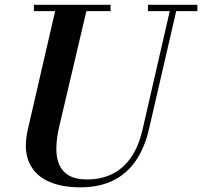

<svg xmlns="http://www.w3.org/2000/svg" viewBox="-20 -770 846 804"><path d="M316 14.5Q234.5 14.5 178.5 -12.5Q122.5 -39.5 100.2 -93.8Q78 -148 97 -230L217 -750H348L228 -240Q217 -193 216 -152.8Q215 -112.5 227.2 -82.5Q239.5 -52.5 268 -35.5Q296.5 -18.5 344.5 -18.5Q402.5 -18.5 448.8 -40.8Q495 -63 528 -109.8Q561 -156.5 577.5 -230L697 -750H724L604 -230Q586 -151.5 548.5 -96.8Q511 -42 453 -13.8Q395 14.5 316 14.5ZM122 -723.5V-750H443V-723.5ZM599.5 -723.5V-750H806.5V-723.5Z"/></svg>

Font: Bodoni Moda 9pt SemiBold
Style: Italic
Weight: 600
Italic angle: -13°
Designer: Owen Earl
Foundry: indestructible type
Version: Version 2.004